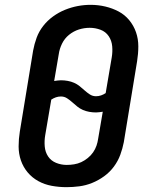

<svg xmlns="http://www.w3.org/2000/svg" viewBox="-20 -766 640 794"><path d="M255 8Q224 8 194 2.5Q164 -3 138.5 -17Q113 -31 94.5 -53Q76 -75 66.5 -102.5Q57 -130 57 -160.5Q57 -191 62 -222L117 -557Q122 -584 131.5 -610Q141 -636 158.5 -658.5Q176 -681 199.5 -698Q223 -715 249 -725.5Q275 -736 301.5 -741Q328 -746 355 -746Q386 -746 415.5 -739Q445 -732 470.5 -718.5Q496 -705 514.5 -682.5Q533 -660 542.5 -632.5Q552 -605 552 -574.5Q552 -544 547 -513L492 -178Q487 -152 477.5 -126Q468 -100 451 -77Q434 -54 410.5 -37Q387 -20 361 -9.5Q335 1 308 4.5Q281 8 255 8ZM377 -368Q388 -368 398 -371.5Q408 -375 417 -381L442 -528Q446 -551 444 -574.5Q442 -598 429.5 -616.5Q417 -635 395.5 -643Q374 -651 351 -651Q328 -651 306 -644Q284 -637 265.5 -622Q247 -607 236.5 -585.5Q226 -564 223 -542L204 -431Q211 -432 218 -433Q225 -434 232 -434Q246 -434 260 -431.5Q274 -429 286.5 -423.5Q299 -418 309.5 -409.5Q320 -401 330 -392Q340 -383 351.5 -375.5Q363 -368 377 -368ZM256 -84Q271 -84 286.5 -86.5Q302 -89 316 -95.5Q330 -102 343 -112.5Q356 -123 365 -136Q374 -149 379 -163.5Q384 -178 386 -193L405 -304Q398 -303 391 -302Q384 -301 377 -301Q363 -301 349 -303.5Q335 -306 322.5 -311.5Q310 -317 299.5 -325.5Q289 -334 279 -343Q269 -352 257.5 -359.5Q246 -367 232 -367Q221 -367 211 -363.5Q201 -360 192 -354L167 -207Q163 -184 165 -160.5Q167 -137 179 -119Q191 -101 212 -92.5Q233 -84 256 -84Z"/></svg>

Font: Iosevka Curly Slab SmBdEx
Style: Italic
Weight: 600
Width: 7
Italic angle: -9°
Monospace: yes
Designer: Belleve Invis
Foundry: Belleve Invis
Version: Version 11.1.0; ttfautohint (v1.8.3)